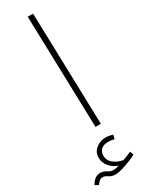

<svg xmlns="http://www.w3.org/2000/svg" viewBox="-322 -740 792 1056"><g transform="rotate(-30 73.5 -212.0)"><path d="M101 0 81 -711H115L135 0ZM-43 287 -64 274Q-40 232 -4 232Q17 232 33.5 243.5Q50 255 68 255Q77 255 87 253Q97 251 105 248Q73 238 52 213Q31 188 31 157Q31 120 58 99Q85 78 118 78Q142 78 164 86L158 111Q138 106 119 106Q88 106 73.5 121.5Q59 137 59 158Q59 190 84.5 210Q110 230 143 235Q159 230 171.5 224.5Q184 219 197 213L206 236Q193 244 167 254.5Q141 265 113 273.5Q85 282 67 282Q43 282 26.5 270.5Q10 259 -5 259Q-17 259 -26 267.5Q-35 276 -43 287Z"/></g></svg>

Font: Noto Sans Arabic Cond ExtLt
Style: Regular
Weight: 200
Width: 3
Designer: Monotype Design Team, Nadine Chahine, Nizar Qandah and Khaled Hosny
Foundry: Monotype Imaging Inc.
Version: Version 2.012; ttfautohint (v1.8.4.7-5d5b)